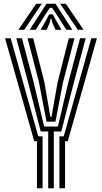

<svg xmlns="http://www.w3.org/2000/svg" viewBox="-20 -1004 544 1024"><path d="M237 0V-303H197L130 -564.2L67 -800H97L159.8 -564.2L215.2 -329H288.8L344.2 -564.2L407 -800H437L374 -564.2L307 -303H267V0ZM177 0V-251H162.5L7 -800H37L184 -277H207V0ZM297 0V-277H320L467 -800H497L341.5 -251H327V0ZM228.2 -355 188 -564.2 127 -800H157L217 -564.2L248.8 -381H254.8L287 -564.2L347 -800H377L316 -564.2L275.8 -355ZM78 -845 173 -984H203L109 -845ZM138 -845 228 -984H276L366 -845H334L282.2 -926L258 -962.5H246L221.8 -925.8L170 -845ZM395 -845 301 -984H331L426 -845ZM197 -845 228.5 -900.8 242 -927.5H262L275.8 -900.8L308 -845H276L258.5 -884.5L254 -905.2H250L245.8 -884.5L229 -845Z"/></svg>

Font: Big Shoulders Inline Text Black
Style: Regular
Weight: 900
Designer: Patric King
Foundry: XO Type Co
Version: Version 1.000